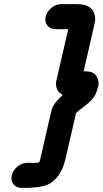

<svg xmlns="http://www.w3.org/2000/svg" viewBox="-20 -740 500 934"><path d="M249 -598H312L254 -347C251 -334 252 -320 257 -307C263 -292 273 -285 285 -278C281 -275 278 -271 275 -268C255 -249 234 -226 229 -197L174 42L170 50C159 51 152 53 142 53C134 52 127 52 120 52H112C79 52 45 80 37 113C29 146 51 174 84 174H109C127 175 143 171 159 171C169 170 179 168 190 165C247 153 283 100 298 35L350 -190C351 -190 352 -191 352 -192C387 -225 440 -248 453 -305C454 -310 456 -314 458 -319C461 -334 460 -349 452 -364C442 -385 425 -393 394 -393H387L440 -625C444 -641 444 -656 440 -669C431 -704 403 -720 352 -720H277C244 -720 210 -692 202 -659C194 -626 216 -598 249 -598Z"/></svg>

Font: Electronic
Style: TiIt
Weight: 900
Version: Version 1.011